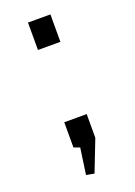

<svg xmlns="http://www.w3.org/2000/svg" viewBox="-124 -561 508 724"><g transform="rotate(-20 130.0 -199.5)"><path d="M126 111 94 105 109 0 85 -9V-110H175V-15ZM85 -400V-510H175V-400Z"/></g></svg>

Font: Unica One
Style: Regular
Weight: 400
Designer: Eduardo Rodriguez Tunni
Foundry: Eduardo Rodriguez Tunni
Version: Version 2.000; ttfautohint (v1.8.4.7-5d5b);gftools[0.9.23]